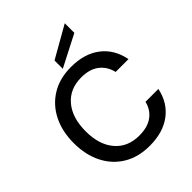

<svg xmlns="http://www.w3.org/2000/svg" viewBox="-258 -1087 1246 1246"><g transform="rotate(-45 364.5 -464.5)"><path d="M383 12Q279 12 203.5 -33.5Q128 -79 87 -160.5Q46 -242 46 -349Q46 -457 87 -538.5Q128 -620 203.5 -666Q279 -712 383 -712Q506 -712 584 -652Q662 -592 683 -484H565Q551 -545 505 -581Q459 -617 382 -617Q277 -617 216 -545.5Q155 -474 155 -349Q155 -225 216 -154Q277 -83 382 -83Q459 -83 505 -117Q551 -151 565 -210H683Q662 -106 584 -47Q506 12 383 12ZM337 -741V-817L555 -941V-853Z"/></g></svg>

Font: Firefly Display Medium
Style: Regular
Weight: 500
Designer: Colophon Foundry, Jonny Pinhorn
Foundry: Colophon Foundry
Version: Version 1.200; ttfautohint (v1.8.3)